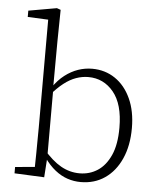

<svg xmlns="http://www.w3.org/2000/svg" viewBox="-53 -789 699 848"><g transform="rotate(5 296.0 -365.0)"><path d="M42 0V-28L129 -36Q130 -63 130 -94Q130 -125 130.5 -155.5Q131 -186 131 -212V-689L40 -693V-721L165 -743L182 -737L180 -599L179 -393L180 -386V-82V-81L174 6ZM336 13Q306 13 277.5 3.5Q249 -6 222.5 -27Q196 -48 172 -82H158L165 -117Q206 -69 245 -47Q284 -25 328 -25Q372 -25 407.5 -48Q443 -71 464.5 -118.5Q486 -166 486 -241Q486 -345 442 -398.5Q398 -452 330 -452Q303 -452 276 -442.5Q249 -433 222 -412Q195 -391 165 -356L157 -391H171Q195 -426 223 -447.5Q251 -469 281.5 -479.5Q312 -490 344 -490Q401 -490 445.5 -460Q490 -430 515.5 -374.5Q541 -319 541 -244Q541 -166 515 -108Q489 -50 443 -18.5Q397 13 336 13Z"/></g></svg>

Font: Source Serif 4 18pt Light
Style: Regular
Weight: 300
Designer: Frank Grießhammer
Foundry: Adobe Systems Incorporated
Version: Version 4.004;hotconv 1.0.116;makeotfexe 2.5.65601